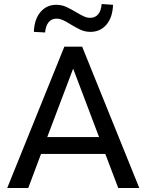

<svg xmlns="http://www.w3.org/2000/svg" viewBox="-20 -938 731 958"><path d="M16 0 301 -705H390L675 0H570L494 -200L538 -170H152L196 -200L121 0ZM344 -593 207 -231 187 -254H503L483 -231L346 -593ZM205 -776 149 -779Q151 -841 181.5 -877.5Q212 -914 261 -914Q289 -914 313 -902.5Q337 -891 360 -877Q382 -864 398 -856.5Q414 -849 430 -849Q455 -849 470 -867Q485 -885 487 -918L544 -914Q542 -852 511.5 -815.5Q481 -779 431 -779Q403 -779 378.5 -791Q354 -803 333 -816Q313 -829 295.5 -837Q278 -845 262 -845Q237 -845 222.5 -827Q208 -809 205 -776Z"/></svg>

Font: Nunito Sans 10pt SemiCondensed SemiBold
Style: Regular
Weight: 600
Width: 4
Designer: Vernon Adams
Foundry: Vernon Adams
Version: Version 3.101;gftools[0.9.27]